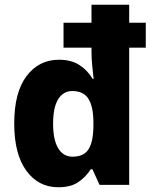

<svg xmlns="http://www.w3.org/2000/svg" viewBox="-20 -780 643 810"><path d="M226 10Q142 10 91 -60Q40 -130 40 -259Q40 -390 92 -459Q144 -528 229 -528Q280 -528 314.5 -506Q349 -484 371 -447H375Q372 -472 369 -503.5Q366 -535 366 -561V-579H248V-684H366V-760H525V-684H595V-579H525V0H400L370 -66H363Q340 -31 308.5 -10.5Q277 10 226 10ZM286 -119Q333 -119 353 -149.5Q373 -180 374 -245V-263Q374 -329 353.5 -362.5Q333 -396 285 -396Q247 -396 225.5 -361.5Q204 -327 204 -258Q204 -190 225.5 -154.5Q247 -119 286 -119Z"/></svg>

Font: Noto Sans Malayalam SemiCondensed ExtraBold
Style: Regular
Weight: 800
Width: 4
Designer: Jelle Bosma - Monotype Design Team
Foundry: Monotype Imaging Inc.
Version: Version 2.104; ttfautohint (v1.8.4.7-5d5b)